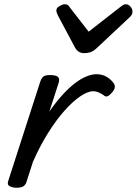

<svg xmlns="http://www.w3.org/2000/svg" viewBox="-20 -868 643 903"><path d="M56 15Q40 15 26 8Q12 1 19 -18L169 -483Q176 -503 185.5 -509Q195 -515 214 -515Q245 -515 253.5 -505.5Q262 -496 255 -476L212 -343Q241 -385 270.5 -418Q300 -451 328.5 -473.5Q357 -496 384 -507.5Q411 -519 433 -519Q460 -519 480 -507.5Q500 -496 512 -480Q521 -470 520 -458.5Q519 -447 508 -434Q497 -421 487 -416Q477 -411 468 -420Q456 -428 443.5 -433.5Q431 -439 419 -439Q393 -439 357.5 -415Q322 -391 282.5 -346.5Q243 -302 205 -241Q167 -180 135 -107L104 -11Q100 2 89.5 8.5Q79 15 56 15ZM572 -848Q584 -848 593.5 -837Q603 -826 603 -814Q603 -804 599.5 -798.5Q596 -793 592 -789L433 -640Q419 -627 405.5 -622.5Q392 -618 375 -618Q362 -618 351 -624.5Q340 -631 333 -644L252 -796Q248 -804 246.5 -809.5Q245 -815 245 -819Q245 -831 260 -839.5Q275 -848 284 -848Q295 -848 300.5 -843Q306 -838 310 -831L397 -719L543 -833Q550 -838 556.5 -843Q563 -848 572 -848Z"/></svg>

Font: Playwrite AU TAS
Style: Regular
Weight: 400
Designer: Veronika Burian, José Scaglione
Foundry: TypeTogether
Version: Version 1.002